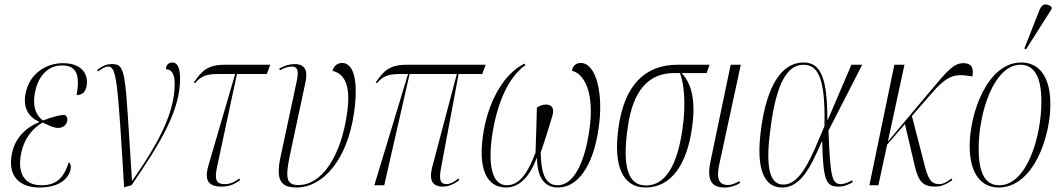

<svg xmlns="http://www.w3.org/2000/svg" viewBox="-20 -824 4723 854"><path d="M156 10C254 10 288 -39 294 -71C297 -88 293 -98 286 -102C263 -31 230 0 164 0C94 0 57 -46 73 -137C87 -213 132 -259 170 -279C205 -262 221 -255 239 -255C262 -255 276 -270 279 -286C282 -301 274 -309 269 -313C246 -313 213 -304 171 -288C155 -300 121 -331 135 -409C147 -479 188 -533 256 -533C322 -533 336 -489 321 -401C347 -401 361 -417 365 -441C375 -494 344 -543 260 -543C183 -543 109 -495 93 -405C82 -344 108 -303 153 -283V-280C91 -255 44 -206 32 -135C15 -41 66 10 156 10Z M532 9 565 0C696 -191 781 -333 781 -474C781 -523 768 -546 748 -546C732 -546 719 -538 718 -516C740 -516 757 -499 757 -453C757 -326 692 -198 569 -21H567C535 -503 544 -539 477 -539C451 -539 432 -528 412 -513L416 -506C433 -519 449 -528 460 -528C498 -528 503 -476 532 9Z M965 6C998 6 1021 -3 1048 -23L1044 -30C1030 -19 1008 -5 981 -5C943 -5 932 -22 946 -84L1034 -495H1167L1182 -536H981C900 -536 876 -506 842 -457L847 -454C878 -487 895 -495 960 -495H1026L910 -98C891 -38 893 6 965 6Z M1299 10C1413 10 1524 -107 1555 -324C1574 -459 1556 -544 1501 -544C1485 -544 1465 -534 1459 -509C1511 -496 1542 -447 1524 -322C1497 -128 1411 -1 1308 -1C1256 -1 1247 -27 1269 -132L1338 -455C1349 -504 1342 -539 1290 -539C1267 -539 1246 -532 1222 -519L1225 -511C1244 -522 1261 -528 1278 -528C1305 -528 1309 -507 1300 -464L1228 -127C1206 -25 1227 10 1299 10Z M1645 0H1689L1802 -495H2012L1907 -98C1889 -38 1891 6 1950 6C1973 6 1997 -3 2023 -23L2019 -30C2002 -16 1982 -5 1967 -5C1940 -5 1930 -20 1943 -84L2020 -495H2125L2140 -536H1790C1709 -536 1685 -506 1651 -457L1656 -454C1687 -487 1704 -495 1769 -495H1795Z M2231 10C2293 10 2338 -42 2368 -123C2370 -42 2396 10 2462 10C2545 10 2618 -76 2643 -257C2665 -406 2632 -544 2563 -544C2541 -544 2527 -530 2524 -509C2578 -497 2625 -413 2602 -250C2581 -98 2531 0 2460 0C2393 0 2387 -82 2385 -146C2399 -185 2427 -274 2437 -309C2446 -340 2437 -359 2408 -359C2395 -359 2379 -354 2368 -345C2366 -278 2365 -219 2362 -145C2334 -73 2299 0 2234 0C2166 0 2147 -98 2173 -246C2195 -371 2243 -483 2317 -534L2313 -541C2222 -497 2156 -378 2132 -245C2101 -69 2147 10 2231 10Z M2852 10C2968 10 3036 -97 3058 -255C3075 -373 3058 -450 3012 -499H3123L3136 -536H2993C2847 -536 2757 -443 2731 -257C2707 -86 2749 10 2852 10ZM2853 1C2773 1 2747 -83 2772 -256C2794 -420 2864 -499 2978 -499H3004C3022 -458 3032 -362 3016 -253C2993 -87 2939 1 2853 1Z M3204 10C3228 10 3252 2 3272 -10L3269 -18C3248 -7 3232 -1 3218 -1C3166 -1 3169 -49 3181 -101L3275 -536H3230L3140 -105C3123 -21 3145 10 3204 10Z M3459 10C3544 10 3588 -87 3635 -194H3637C3641 -17 3656 6 3709 6C3734 6 3755 -3 3773 -14L3770 -22C3756 -14 3735 -5 3720 -5C3680 -5 3673 -38 3665 -243L3815 -536H3767L3662 -291H3660C3660 -477 3631 -546 3554 -546C3456 -546 3392 -442 3366 -257C3338 -59 3385 10 3459 10ZM3464 -3C3396 -3 3385 -98 3409 -267C3434 -448 3479 -536 3554 -536C3621 -536 3652 -470 3647 -263C3591 -130 3544 -3 3464 -3Z M3847 0H3887L3926 -181L4005 -272L4050 -81C4066 -16 4086 6 4140 6C4168 6 4190 -5 4216 -23L4212 -30C4194 -16 4176 -5 4158 -5C4120 -5 4107 -29 4090 -99L4036 -308L4117 -401C4196 -494 4228 -497 4305 -484C4311 -516 4306 -543 4265 -543C4223 -543 4195 -511 4123 -425L3929 -194L4003 -536H3958Z M4544 -605 4657 -783 4658 -792C4641 -808 4617 -812 4605 -783L4536 -608ZM4422 10C4577 10 4652 -216 4652 -359C4652 -492 4596 -546 4522 -546C4371 -546 4293 -319 4293 -175C4293 -49 4346 10 4422 10ZM4425 0C4368 0 4333 -44 4333 -162C4333 -327 4402 -536 4519 -536C4579 -536 4612 -485 4612 -372C4612 -215 4547 0 4425 0Z"/></svg>

Font: Noto Serif Display ExtraCondensed ExtraLight
Style: Italic
Weight: 200
Width: 2
Italic angle: -12°
Designer: Monotype Design Team
Foundry: Monotype Imaging Inc.
Version: Version 2.009